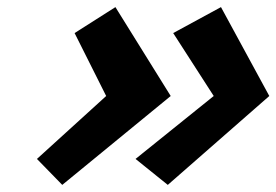

<svg xmlns="http://www.w3.org/2000/svg" viewBox="-20 -548 777 540"><path d="M304.6 -528 189.8 -455 278.6 -278 83.9 -101 155.1 -28 460.1 -278ZM361.2 -101 451.9 -28 737.4 -278 601.5 -528 467.1 -455 581.1 -278Z"/></svg>

Font: Hussar
Style: BdSuprExtOblThree
Weight: 700
Foundry: Cannot Into Space Fonts
Version: Version 2.00